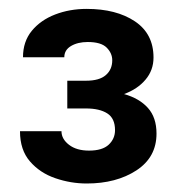

<svg xmlns="http://www.w3.org/2000/svg" viewBox="-20 -737 411 436"><path d="M132.8 -490.7V-553.7H175.3Q205.6 -553.7 220.2 -566.4Q234.9 -579.1 234.9 -600.1Q234.9 -616.2 222.2 -628.9Q209.5 -641.6 179.2 -641.6Q156.7 -641.6 141.4 -632.6Q126 -623.5 126 -606.9H32.2Q32.2 -642.6 52.2 -667Q72.3 -691.4 105.2 -704.1Q138.2 -716.8 176.8 -716.8Q244.1 -716.8 286.4 -688.5Q328.6 -660.2 328.6 -606.4Q328.6 -577.6 310.5 -556.2Q292.5 -534.7 261.7 -523.4Q296.4 -513.7 315.9 -491.9Q335.4 -470.2 335.4 -433.6Q335.4 -379.9 289.8 -350.1Q244.1 -320.3 176.8 -320.3Q140.6 -320.3 105.7 -332.3Q70.8 -344.2 48.1 -370.4Q25.4 -396.5 25.4 -439H119.6Q119.6 -421.4 136.7 -408.2Q153.8 -395 182.1 -395Q212.4 -395 226.8 -408.4Q241.2 -421.9 241.2 -441.4Q241.2 -468.3 223.6 -479.5Q206.1 -490.7 175.3 -490.7Z"/></svg>

Font: Vazirmatn UI SemiBold
Style: Regular
Weight: 600
Designer: Saber Rastikerdar
Foundry: Saber Rastikerdar
Version: Version 33.003